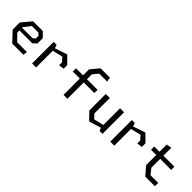

<svg xmlns="http://www.w3.org/2000/svg" viewBox="245 -1988 3230 3230"><g transform="rotate(45 1860.0 -373.0)"><path d="M241 0H505L517 -74.5H283L168 -192V-242H476L539.5 -302V-427L454 -513.5H224L78.5 -342V-171.5ZM168 -306V-318L264.5 -442.5H419L460 -406V-342.5L420 -306Z M1055 -299 1151.5 -313.5 1150 -399 1023 -525.5 803 -452 782 -513.5H712.5V0H808V-397L991 -441L1055 -370.5Z M1460 0H1553V-388.5H1804.5V-465H1553V-582L1632.5 -677.5H1820L1808.5 -757H1585.5L1460 -607.5V-465H1292.5V-388.5H1460Z M2048.5 -513.5H1952.5V-121L2082.5 11.5L2296.5 -54.5L2318 0H2387.5V-513.5H2292V-115L2116 -74L2048.5 -144.5Z M2915 -299 3011.5 -313.5 3010 -399 2883 -525.5 2663 -452 2642 -513.5H2572.5V0H2668V-397L2851 -441L2915 -370.5Z M3404 0H3633.5V-79.5H3451L3371.5 -178V-388.5H3633.5V-465H3371.5V-654L3278.5 -637V-465H3154V-388.5H3278.5V-149Z"/></g></svg>

Font: Monaspace Krypton
Style: Regular
Weight: 400
Designer: Riley Cran & the Lettermatic Team
Foundry: Lettermatic
Version: Version 1.200 (Monaspace Krypton)